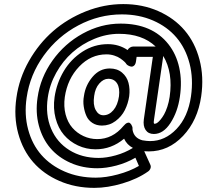

<svg xmlns="http://www.w3.org/2000/svg" viewBox="-20 -744 1006 936"><path d="M60.1 -268.1Q73.2 -362.3 121.3 -447Q169.4 -531.7 239 -592.3Q308.6 -652.8 398.2 -688.5Q487.8 -724.1 581.1 -724.1Q674.3 -724.1 752 -689.7Q829.6 -655.3 880.1 -595.9Q930.7 -536.6 952.6 -453.1Q974.6 -369.6 960.9 -274.9Q943.8 -156.7 872.3 -81.3Q800.8 -5.9 705.1 -5.9Q689.9 -5.9 683.1 -6.8L712.9 59.1Q716.8 67.4 713.6 76.7Q710.4 85.9 702.1 91.8Q650.4 128.4 577.4 150.1Q504.4 171.9 439.9 171.9Q347.2 171.9 269.8 138.2Q192.4 104.5 141.8 46.6Q91.3 -11.2 68.8 -93.3Q46.4 -175.3 60.1 -268.1ZM109.9 -268.1Q97.7 -185.5 117.2 -112.8Q136.7 -40 181.6 11.2Q226.6 62.5 295.2 92.3Q363.8 122.1 446.8 122.1Q496.1 122.1 554.4 106.4Q612.8 90.8 657.2 64.9L640.1 24.9Q596.2 50.3 546.9 63.2Q497.6 76.2 454.1 76.2Q382.8 76.2 323.5 49.8Q264.2 23.4 225.3 -22.2Q186.5 -67.9 169.4 -131.8Q152.3 -195.8 163.1 -268.1Q176.8 -365.7 235.8 -448.7Q294.9 -531.7 383.3 -580.3Q471.7 -628.9 567.9 -628.9Q721.7 -628.9 800.8 -528.8Q839.4 -480 853.8 -414.1Q868.2 -348.1 856.9 -272Q846.2 -198.7 811.3 -144.8Q776.4 -90.8 730 -90.8Q703.1 -90.8 689.9 -110.4Q676.8 -129.9 681.2 -162.1L725.1 -466.8H646L643.1 -445.8Q641.1 -430.7 633.8 -424.3Q626.5 -418 618.7 -419.4Q610.8 -420.9 604 -425Q597.2 -429.2 595.2 -433.1Q592.8 -437.5 585.9 -443.8Q579.1 -450.2 567.1 -458.7Q555.2 -467.3 537.1 -473.1Q519 -479 499 -479Q422.9 -479 366 -419.4Q309.1 -359.9 295.9 -271Q289.6 -225.1 299.8 -186Q310.1 -147 332.8 -121.1Q355.5 -95.2 387 -80.6Q418.5 -65.9 454.1 -65.9Q528.8 -65.9 582 -129.9Q591.8 -141.6 599.9 -144.8Q607.9 -147.9 612.5 -144.5Q617.2 -141.1 620.4 -136Q623.5 -130.9 625 -126L626 -121.1V-111.8Q632.8 -71.3 673.8 -60.1Q696.3 -56.2 711.9 -56.2Q784.2 -56.2 840.3 -115Q896.5 -173.8 911.1 -274.9Q923.3 -360.4 904.1 -434.6Q884.8 -508.8 840.1 -561.3Q795.4 -613.8 726.6 -643.8Q657.7 -673.8 574.2 -673.8Q462.9 -673.8 362.1 -620.4Q261.2 -566.9 193.6 -473.6Q126 -380.4 109.9 -268.1ZM212.9 -268.1Q200.7 -184.6 229 -117.2Q257.3 -49.8 318.4 -12Q379.4 25.9 460.9 25.9Q499 25.9 543.9 13.4Q588.9 1 627.9 -22.9Q598.6 -38.1 585 -67.9Q523.4 -16.1 445.8 -16.1Q400.4 -16.1 360.1 -34.9Q319.8 -53.7 291.7 -86.4Q263.7 -119.1 251 -167.5Q238.3 -215.8 246.1 -271Q256.3 -339.4 291 -397.5Q325.7 -455.6 382.3 -492.2Q439 -528.8 505.9 -528.8Q559.6 -528.8 602.1 -500Q606 -507.8 614 -512.5Q622.1 -517.1 628.9 -517.1H738.8Q673.8 -579.1 560.1 -579.1Q499 -579.1 439.5 -554.4Q379.9 -529.8 333 -488.3Q286.1 -446.8 253.9 -388.9Q221.7 -331.1 212.9 -268.1ZM389.2 -275.9Q396.5 -328.6 431.2 -369.4Q465.8 -410.2 515.1 -410.2Q551.3 -410.2 575 -390.1Q598.6 -370.1 606.4 -340.1Q614.3 -310.1 609.9 -274.9Q604.5 -238.8 588.6 -207.3Q572.8 -175.8 543.2 -153.8Q513.7 -131.8 477.1 -131.8Q450.2 -131.8 430.4 -144.8Q410.6 -157.7 401.4 -178.5Q392.1 -199.2 388.2 -224.9Q384.3 -250.5 389.2 -275.9ZM439 -275.9Q432.6 -233.9 446.3 -208Q460 -182.1 483.9 -182.1Q511.7 -182.1 532.7 -206.8Q553.7 -231.4 560.1 -274.9Q564.9 -314.9 550.8 -337.4Q536.6 -359.9 507.8 -359.9Q484.4 -359.9 464.1 -336.9Q443.8 -314 439 -275.9ZM731 -162.1Q730 -155.8 729.7 -151.4Q729.5 -147 729.7 -144.8Q730 -142.6 731 -141.6Q731.9 -140.6 732.7 -140.6Q733.4 -140.6 734.9 -140.9Q736.3 -141.1 736.8 -141.1Q740.7 -141.1 747.3 -145.8Q753.9 -150.4 762.7 -160.9Q771.5 -171.4 779.8 -186Q788.1 -200.7 795.7 -223.4Q803.2 -246.1 807.1 -272Q824.2 -390.1 775.9 -471.2Z"/></svg>

Font: Trueno ExtraBold Outline
Style: Italic
Weight: 800
Width: 6
Designer: Julieta Ulanovsky
Foundry: Julieta Ulanovsky
Version: Version 3.001b | FøM Fix